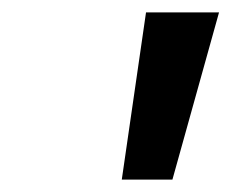

<svg xmlns="http://www.w3.org/2000/svg" viewBox="-20 -755 372 309"><path d="M176 -466H257.5L332.5 -735H215Z"/></svg>

Font: League Gothic SemiExpanded Italic
Style: Regular
Weight: 400
Width: 6
Designer: The League of Moveable Type
Version: Version 1.600; ttfautohint (v1.8.3)